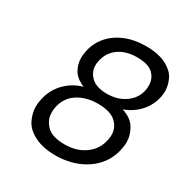

<svg xmlns="http://www.w3.org/2000/svg" viewBox="-172 -874 996 1034"><g transform="rotate(30 326.0 -357.0)"><path d="M260 -376Q208 -398 189 -433Q170 -468 170 -505Q170 -522 174 -542Q183 -596 217.5 -639.5Q252 -683 310 -708.5Q368 -734 444 -734Q520 -734 569 -708.5Q618 -683 635 -646.5Q652 -610 652 -575Q652 -559 649 -542Q638 -484 599.5 -440.5Q561 -397 503 -376Q562 -357 586 -316.5Q610 -276 610 -233Q610 -215 606 -195Q595 -130 554.5 -81.5Q514 -33 450.5 -6.5Q387 20 311 20Q235 20 182.5 -6.5Q130 -33 110 -74Q90 -115 90 -155Q90 -174 94 -195Q106 -262 150.5 -310Q195 -358 260 -376ZM559 -531Q561 -545 561 -557Q561 -600 531 -629Q501 -658 431 -658Q362 -658 316 -625Q270 -592 259 -530Q257 -519 257 -508Q257 -467 289 -436.5Q321 -406 387 -406Q454 -406 501.5 -440.5Q549 -475 559 -531ZM374 -336Q300 -336 247 -301.5Q194 -267 182 -198Q180 -184 180 -171Q180 -125 214 -90.5Q248 -56 325 -56Q402 -56 454 -95Q506 -134 517 -198Q520 -213 520 -227Q520 -273 484.5 -304.5Q449 -336 374 -336Z"/></g></svg>

Font: Fz Poppins
Style: Italic
Weight: 400
Italic angle: -10°
Designer: Ninad Kale (Devanagari), Jonny Pinhorn (Latin)
Foundry: Indian Type Foundry
Version: Vit hóa bi Vntype.Com & FontZin.Com